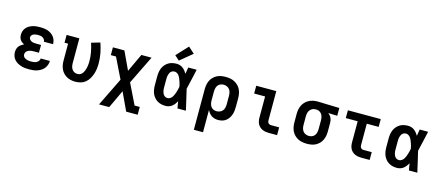

<svg xmlns="http://www.w3.org/2000/svg" viewBox="-61 -1492 5521 2404"><g transform="rotate(15 2700.0 -290.5)"><path d="M298 8Q271 8 245 5.5Q219 3 194 -5Q169 -13 146 -26Q123 -39 105.5 -59Q88 -79 79.5 -104Q71 -129 71 -155Q71 -175 76 -195Q81 -215 93.5 -230.5Q106 -246 122.5 -257.5Q139 -269 157 -277Q142 -285 128 -295.5Q114 -306 104.5 -320Q95 -334 91 -351Q87 -368 87 -385Q87 -410 95 -433.5Q103 -457 119 -475.5Q135 -494 156.5 -506.5Q178 -519 201 -526Q224 -533 248.5 -535.5Q273 -538 297 -538Q322 -538 347 -535Q372 -532 395.5 -524Q419 -516 440 -502Q461 -488 476 -468.5Q491 -449 499 -425Q507 -401 507 -376Q507 -376 507 -375.5Q507 -375 507 -374H388Q388 -375 388 -375Q388 -375 388 -375Q388 -390 379 -403.5Q370 -417 356.5 -424.5Q343 -432 328 -434.5Q313 -437 297 -437Q282 -437 267.5 -435Q253 -433 239.5 -427.5Q226 -422 216 -410Q206 -398 206 -383Q206 -368 216 -355.5Q226 -343 240 -336.5Q254 -330 269.5 -328Q285 -326 300 -326H364V-225H300Q288 -225 276 -224Q264 -223 252 -220.5Q240 -218 229 -213Q218 -208 209 -200Q200 -192 195 -180.5Q190 -169 190 -157Q190 -146 195 -135Q200 -124 209 -116.5Q218 -109 229 -104.5Q240 -100 251.5 -97.5Q263 -95 274.5 -94Q286 -93 298 -93Q315 -93 333 -95.5Q351 -98 366.5 -106Q382 -114 393 -129Q404 -144 404 -161H523Q523 -135 514 -109.5Q505 -84 488.5 -63.5Q472 -43 449.5 -29Q427 -15 402 -6.5Q377 2 350.5 5Q324 8 298 8Z M896 8Q867 8 839 2Q811 -4 786 -17.5Q761 -31 741 -52Q721 -73 709 -99Q697 -125 692 -153Q687 -181 687 -210V-429H641V-530H806V-210Q806 -189 810 -168.5Q814 -148 825.5 -130.5Q837 -113 856 -103Q875 -93 895 -93Q911 -93 926 -98Q941 -103 952 -114Q963 -125 970.5 -138.5Q978 -152 983.5 -166.5Q989 -181 992.5 -196Q996 -211 998 -226.5Q1000 -242 1001 -257Q1002 -272 1002 -288Q1002 -346 991 -403Q980 -460 962 -515L1074 -548Q1096 -485 1108.5 -420Q1121 -355 1121 -288Q1121 -253 1116.5 -218Q1112 -183 1101 -150Q1090 -117 1072 -86.5Q1054 -56 1027 -33.5Q1000 -11 965.5 -1.5Q931 8 896 8Z M1258 205 1438 -163 1308 -429H1241V-530H1390L1500 -295L1610 -530H1742L1562 -162L1692 104H1759V205H1610L1500 -30L1390 205Z M2066 8Q2038 8 2010.5 2Q1983 -4 1959.5 -18.5Q1936 -33 1918 -54.5Q1900 -76 1889.5 -101.5Q1879 -127 1875 -154.5Q1871 -182 1871 -210V-320Q1871 -348 1875 -375.5Q1879 -403 1889.5 -428.5Q1900 -454 1918 -475.5Q1936 -497 1959.5 -511.5Q1983 -526 2010.5 -532Q2038 -538 2066 -538Q2088 -538 2109 -531.5Q2130 -525 2147.5 -511.5Q2165 -498 2179 -481Q2193 -464 2204 -445Q2207 -466 2210.5 -487.5Q2214 -509 2218 -530H2327Q2312 -465 2297.5 -399Q2283 -333 2267 -268Q2284 -201 2298.5 -134Q2313 -67 2329 0H2220Q2216 -22 2212 -44.5Q2208 -67 2205 -89Q2194 -70 2180.5 -52Q2167 -34 2149.5 -20Q2132 -6 2110 1Q2088 8 2066 8ZM2066 -93Q2084 -93 2100 -104Q2116 -115 2126 -130Q2136 -145 2143 -162Q2150 -179 2155.5 -197Q2161 -215 2165.5 -232.5Q2170 -250 2173 -268Q2170 -286 2165.5 -303Q2161 -320 2155 -337Q2149 -354 2142 -371Q2135 -388 2125 -402.5Q2115 -417 2099.5 -427Q2084 -437 2066 -437Q2053 -437 2040.5 -432Q2028 -427 2019 -417.5Q2010 -408 2004.5 -396.5Q1999 -385 1995.5 -372Q1992 -359 1991 -346Q1990 -333 1990 -320V-210Q1990 -197 1991 -184Q1992 -171 1995.5 -158Q1999 -145 2004.5 -133.5Q2010 -122 2019 -112.5Q2028 -103 2040.5 -98Q2053 -93 2066 -93ZM2081 -583 2021 -637 2160 -786 2240 -714Z M2487 205V-320Q2487 -349 2492 -377.5Q2497 -406 2509.5 -432.5Q2522 -459 2542.5 -480Q2563 -501 2588.5 -514.5Q2614 -528 2643 -533Q2672 -538 2701 -538Q2730 -538 2759.5 -533Q2789 -528 2815 -515Q2841 -502 2862.5 -481Q2884 -460 2897 -434Q2910 -408 2915.5 -378.5Q2921 -349 2921 -320V-210Q2921 -184 2918 -158Q2915 -132 2906.5 -107Q2898 -82 2883 -60Q2868 -38 2847.5 -22Q2827 -6 2801 1Q2775 8 2749 8Q2726 8 2703.5 2.5Q2681 -3 2662.5 -15.5Q2644 -28 2629.5 -46Q2615 -64 2606 -85V205ZM2701 -93Q2723 -93 2744 -101.5Q2765 -110 2778.5 -127Q2792 -144 2797 -166Q2802 -188 2802 -210V-320Q2802 -342 2797 -363.5Q2792 -385 2778.5 -402.5Q2765 -420 2744 -428.5Q2723 -437 2701 -437Q2680 -437 2659.5 -428Q2639 -419 2627 -401.5Q2615 -384 2610.5 -362.5Q2606 -341 2606 -320V-210Q2606 -189 2610.5 -167.5Q2615 -146 2627 -128.5Q2639 -111 2659 -102Q2679 -93 2701 -93Z M3404 0Q3382 0 3361 -3.5Q3340 -7 3320.5 -15.5Q3301 -24 3285 -38.5Q3269 -53 3259 -72Q3249 -91 3245 -112Q3241 -133 3241 -155V-429H3099V-530H3359V-155Q3359 -145 3361 -135Q3363 -125 3369 -117Q3375 -109 3384.5 -105Q3394 -101 3404 -101H3511V0Z M3899 8Q3870 8 3840.5 3Q3811 -2 3785 -15Q3759 -28 3737.5 -49Q3716 -70 3703 -96Q3690 -122 3684.5 -151.5Q3679 -181 3679 -210V-320Q3679 -348 3684 -376Q3689 -404 3701 -429.5Q3713 -455 3732.5 -476Q3752 -497 3776.5 -510.5Q3801 -524 3828.5 -531Q3856 -538 3884 -538Q3888 -538 3892 -538Q3896 -538 3900 -538L4176 -530V-429L4059 -433Q4072 -423 4082.5 -410.5Q4093 -398 4100 -383Q4107 -368 4110 -352Q4113 -336 4113 -320V-210Q4113 -181 4108 -152.5Q4103 -124 4090.5 -97.5Q4078 -71 4057.5 -50Q4037 -29 4011.5 -15.5Q3986 -2 3957 3Q3928 8 3899 8ZM3899 -93Q3920 -93 3940.5 -102Q3961 -111 3973 -128.5Q3985 -146 3989.5 -167.5Q3994 -189 3994 -210V-320Q3994 -340 3990 -360.5Q3986 -381 3975 -398Q3964 -415 3946 -425.5Q3928 -436 3907 -437H3900Q3898 -437 3896.5 -437Q3895 -437 3893 -437Q3872 -437 3852.5 -427.5Q3833 -418 3820 -400.5Q3807 -383 3802.5 -362Q3798 -341 3798 -320V-210Q3798 -188 3803 -166.5Q3808 -145 3821.5 -127.5Q3835 -110 3856 -101.5Q3877 -93 3899 -93Z M4604 0Q4582 0 4561 -3.5Q4540 -7 4520.5 -15.5Q4501 -24 4485 -38.5Q4469 -53 4459 -72Q4449 -91 4445 -112Q4441 -133 4441 -155V-429H4287V-530H4713V-429H4559V-155Q4559 -145 4561 -135Q4563 -125 4569 -117Q4575 -109 4584.5 -105Q4594 -101 4604 -101H4711V0Z M5066 8Q5038 8 5010.5 2Q4983 -4 4959.5 -18.5Q4936 -33 4918 -54.5Q4900 -76 4889.5 -101.5Q4879 -127 4875 -154.5Q4871 -182 4871 -210V-320Q4871 -348 4875 -375.5Q4879 -403 4889.5 -428.5Q4900 -454 4918 -475.5Q4936 -497 4959.5 -511.5Q4983 -526 5010.5 -532Q5038 -538 5066 -538Q5088 -538 5109 -531.5Q5130 -525 5147.5 -511.5Q5165 -498 5179 -481Q5193 -464 5204 -445Q5207 -466 5210.5 -487.5Q5214 -509 5218 -530H5327Q5312 -465 5297.5 -399Q5283 -333 5267 -268Q5284 -201 5298.5 -134Q5313 -67 5329 0H5220Q5216 -22 5212 -44.5Q5208 -67 5205 -89Q5194 -70 5180.5 -52Q5167 -34 5149.5 -20Q5132 -6 5110 1Q5088 8 5066 8ZM5066 -93Q5084 -93 5100 -104Q5116 -115 5126 -130Q5136 -145 5143 -162Q5150 -179 5155.5 -197Q5161 -215 5165.5 -232.5Q5170 -250 5173 -268Q5170 -286 5165.5 -303Q5161 -320 5155 -337Q5149 -354 5142 -371Q5135 -388 5125 -402.5Q5115 -417 5099.5 -427Q5084 -437 5066 -437Q5053 -437 5040.5 -432Q5028 -427 5019 -417.5Q5010 -408 5004.5 -396.5Q4999 -385 4995.5 -372Q4992 -359 4991 -346Q4990 -333 4990 -320V-210Q4990 -197 4991 -184Q4992 -171 4995.5 -158Q4999 -145 5004.5 -133.5Q5010 -122 5019 -112.5Q5028 -103 5040.5 -98Q5053 -93 5066 -93Z"/></g></svg>

Font: Iosevka Slab Extended
Style: Bold
Weight: 700
Width: 7
Monospace: yes
Designer: Belleve Invis
Foundry: Belleve Invis
Version: Version 11.1.0; ttfautohint (v1.8.3)